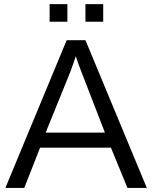

<svg xmlns="http://www.w3.org/2000/svg" viewBox="-20 -926 752 946"><path d="M6.5 0 308.5 -728H401L703.5 0H608L526.5 -198.5H177.5L99.5 0ZM205 -272.5H497L380 -575Q373.5 -591 366.2 -611.5Q359 -632 353.5 -649Q348 -632 340.5 -611.2Q333 -590.5 327.5 -574.5ZM401 -819V-905.5H488.5V-819ZM224.5 -819V-905.5H312V-819Z"/></svg>

Font: Mooli
Style: Regular
Weight: 400
Designer: Vernon Adams
Foundry: Vernon Adams
Version: Version 1.000; ttfautohint (v1.8.4.7-5d5b);gftools[0.9.33]